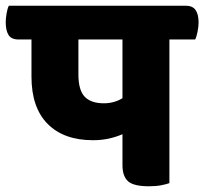

<svg xmlns="http://www.w3.org/2000/svg" viewBox="-65 -640 714 671"><path d="M527 -502V0Q516 4 498 7.5Q480 11 456 11Q402 11 382.5 -6.5Q363 -24 363 -63V-171Q340 -161 314.5 -155.5Q289 -150 260 -150Q158 -150 101.5 -207Q45 -264 45 -372V-502H0Q-25 -502 -35 -517.5Q-45 -533 -45 -563Q-45 -575 -42 -593Q-39 -611 -34 -620H584Q608 -620 618.5 -605Q629 -590 629 -561Q629 -548 625.5 -529.5Q622 -511 617 -502ZM298 -279Q317 -279 334 -284Q351 -289 363 -297V-502H209V-380Q209 -325 231 -302Q253 -279 298 -279Z"/></svg>

Font: Baloo 2 ExtraBold
Style: Regular
Weight: 800
Designer: Sarang Kulkarni and Ek Type
Foundry: Ek Type
Version: Version 1.640;hotconv 1.0.111;makeotfexe 2.5.65597; ttfautoh